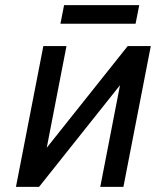

<svg xmlns="http://www.w3.org/2000/svg" viewBox="-20 -726 642 746"><path d="M214.8 -633.8H506.8L521 -706.1H229ZM42 0H131.8L446.3 -395L369.6 0H459.5L565.9 -546.9H476.1L161.6 -151.9L238.3 -546.9H148.4Z"/></svg>

Font: Hack
Style: Oblique
Weight: 400
Italic angle: -12°
Monospace: yes
Designer: Christopher Simpkins
Foundry: Christopher Simpkins
Version: Version 2.010